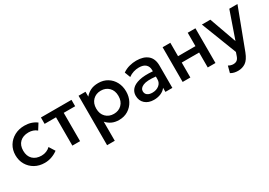

<svg xmlns="http://www.w3.org/2000/svg" viewBox="12 -1331 3327 2371"><g transform="rotate(-30 1676.0 -145.5)"><path d="M303.5 15Q225.5 15 164.5 -19.2Q103.5 -53.5 68.8 -112.8Q34 -172 34 -247.5Q34 -323.5 70 -382.8Q106 -442 168.5 -476Q231 -510 311 -510Q410.5 -510 482.5 -456L429.5 -372Q406.5 -392.5 376.5 -402.5Q346.5 -412.5 313.5 -412.5Q235.5 -412.5 190.2 -369.2Q145 -326 145 -248Q145 -170.5 190.2 -126.5Q235.5 -82.5 313.5 -82.5Q350.5 -82.5 383.2 -96Q416 -109.5 438.5 -132.5L491 -49Q451 -19 402.8 -2Q354.5 15 303.5 15Z M702.5 0V-404H540V-495H975.5V-404H812.5V0Z M1076.5 210V-495H1175.5V-425.5Q1205 -462.5 1251 -486.2Q1297 -510 1364.5 -510Q1437 -510 1493 -475.8Q1549 -441.5 1580.8 -382.2Q1612.5 -323 1612.5 -247.5Q1612.5 -174.5 1581 -115Q1549.5 -55.5 1493.2 -20.2Q1437 15 1363 15Q1304.5 15 1260.8 -5.8Q1217 -26.5 1186 -62.5V210ZM1344.5 -82.5Q1413.5 -82.5 1458 -127Q1502.5 -171.5 1502.5 -247.5Q1502.5 -323.5 1457.8 -368Q1413 -412.5 1344.5 -412.5Q1275.5 -412.5 1230.8 -368Q1186 -323.5 1186 -247.5Q1186 -171.5 1230.8 -127Q1275.5 -82.5 1344.5 -82.5Z M1860.5 15Q1783 15 1735.2 -27.5Q1687.5 -70 1687.5 -142Q1687.5 -194.5 1722 -233Q1756.5 -271.5 1830.2 -289.5Q1904 -307.5 2022 -298V-316.5Q2022 -366 1990.2 -395.5Q1958.5 -425 1894.5 -425Q1855.5 -425 1817.2 -413.2Q1779 -401.5 1745 -376.5L1714 -457.5Q1760 -489 1810.5 -502Q1861 -515 1908 -515Q2011.5 -515 2070 -466Q2128.5 -417 2128.5 -317.5V0H2029.5V-58.5Q2004 -23 1959.5 -4Q1915 15 1860.5 15ZM1790.5 -146.5Q1790.5 -110.5 1816.2 -91Q1842 -71.5 1887 -71.5Q1944.5 -71.5 1983.2 -102.5Q2022 -133.5 2022 -185V-223.5Q1900 -237 1845.2 -213.5Q1790.5 -190 1790.5 -146.5Z M2275 0V-495H2385V-304H2633V-495H2743V0H2633V-213H2385V0Z M2939 224Q2912 224 2886 218.2Q2860 212.5 2835 197.5L2860 103.5Q2875.5 113.5 2893.8 118.5Q2912 123.5 2927 123.5Q2962 123.5 2982 107.2Q3002 91 3013.5 56L3030 8L2835 -495H2955.5L3092.5 -111L3226 -495H3342.5L3128.5 71.5Q3094 160.5 3047 192.2Q3000 224 2939 224Z"/></g></svg>

Font: Geologica
Style: Regular
Weight: 400
Designer: Sindre Bremnes, Frode Helland
Foundry: Monokrom Skriftforlag AS
Version: Version 1.010; ttfautohint (v1.8.4.7-5d5b);gftools[0.9.28]